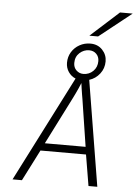

<svg xmlns="http://www.w3.org/2000/svg" viewBox="-67 -1112 823 1161"><g transform="rotate(5 345.0 -531.0)"><path d="M54 0 380.5 -640.5Q353.5 -651.5 337 -676Q320.5 -700.5 320.5 -731.5Q320.5 -767.5 338.2 -796.5Q356 -825.5 386 -842.2Q416 -859 451.5 -859Q496.5 -859 524.5 -829.5Q552.5 -800 552.5 -759.5Q552.5 -717 527.2 -684.5Q502 -652 463.5 -640L568.5 0H515L483.5 -188.5H207L111 0ZM229.5 -234.5H477L432.5 -521.5Q431 -530 428 -547.8Q425 -565.5 422.2 -584.8Q419.5 -604 418 -616.5Q413 -603.5 404.5 -584.5Q396 -565.5 387.5 -547.8Q379 -530 374.5 -521.5ZM424.5 -672.5Q459.5 -672.5 484 -696.5Q508.5 -720.5 508.5 -757.5Q508.5 -784 491.5 -801Q474.5 -818 448 -818Q415 -818 389.8 -795Q364.5 -772 364.5 -734Q364.5 -706.5 382.2 -689.5Q400 -672.5 424.5 -672.5ZM441 -906 613.5 -1062H690.5L494 -906Z"/></g></svg>

Font: Overpass ExtraLight
Style: Italic
Weight: 250
Italic angle: -10°
Designer: Delve Withrington, Dave Bailey, Thomas Jockin
Foundry: Delve Fonts LLC
Version: Version 4.000